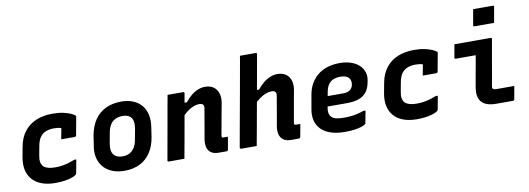

<svg xmlns="http://www.w3.org/2000/svg" viewBox="-61 -1176 4322 1569"><g transform="rotate(-10 2100.0 -391.0)"><path d="M368 -550Q420 -550 458 -541.5Q496 -533 520.5 -521.5Q545 -510 553 -502Q556 -500 556 -498Q556 -496 556 -493L528 -340Q528 -338 525.5 -335.5Q523 -333 520.5 -332Q518 -331 514 -331Q486 -331 458.5 -331Q431 -331 404 -331L405 -343Q409 -363 413 -383Q417 -403 420 -421Q407 -426 392.5 -428Q378 -430 360 -430Q321 -430 291.5 -418Q262 -406 244 -380Q226 -354 218 -312L203 -231Q197 -201 201 -178.5Q205 -156 219 -141Q233 -128 256.5 -121Q280 -114 314 -114Q346 -114 372.5 -118Q399 -122 425 -129.5Q451 -137 477 -148H496Q490 -120 485.5 -92Q481 -64 475 -36Q475 -34 474 -32Q473 -30 471 -28Q463 -19 440 -10Q417 -1 381 5.5Q345 12 296 12Q230 12 181.5 -6.5Q133 -25 104.5 -58.5Q76 -92 66 -137.5Q56 -183 66 -241L82 -327Q95 -400 133.5 -450Q172 -500 231.5 -525Q291 -550 368 -550Z M940 -550Q994 -550 1036.5 -532.5Q1079 -515 1106.5 -482.5Q1134 -450 1144 -403.5Q1154 -357 1145 -300L1133 -220Q1121 -147 1086.5 -95Q1052 -43 997.5 -15.5Q943 12 869 12Q812 12 768 -6Q724 -24 695.5 -57Q667 -90 656.5 -136Q646 -182 657 -239L669 -318Q683 -393 718 -444.5Q753 -496 809 -523Q865 -550 940 -550ZM929 -432Q894 -432 868 -419Q842 -406 826.5 -380.5Q811 -355 804 -319L787 -226Q782 -195 786 -170.5Q790 -146 805 -131Q816 -119 833.5 -113Q851 -107 874 -107Q909 -107 933 -120.5Q957 -134 973 -159.5Q989 -185 995 -220L1012 -311Q1018 -344 1014 -369.5Q1010 -395 995 -410Q984 -421 967.5 -426.5Q951 -432 929 -432Z M1322 -538Q1347 -538 1369 -538Q1391 -538 1411.5 -538Q1432 -538 1452 -538Q1455 -538 1457 -536.5Q1459 -535 1460.5 -532.5Q1462 -530 1461 -527Q1450 -461 1438 -395.5Q1426 -330 1414.5 -263.5Q1403 -197 1391 -131.5Q1379 -66 1367 0Q1345 0 1324 0Q1303 0 1281 0Q1259 0 1237 0Q1235 0 1233 -1Q1231 -2 1229.5 -3.5Q1228 -5 1227.5 -7Q1227 -9 1228 -11Q1241 -83 1253.5 -154.5Q1266 -226 1279 -297Q1292 -368 1304 -440Q1310 -468 1314 -493Q1318 -518 1322 -538ZM1633 -550Q1664 -550 1687.5 -539.5Q1711 -529 1726 -509Q1741 -489 1746.5 -461Q1752 -433 1746 -397Q1738 -354 1730 -310Q1722 -266 1714 -222Q1706 -178 1698 -133Q1697 -128 1698 -125Q1699 -122 1700 -119Q1703 -118 1705.5 -117Q1708 -116 1713 -116Q1716 -116 1718.5 -116Q1721 -116 1724 -116Q1727 -116 1730 -116H1748Q1744 -89 1739.5 -63.5Q1735 -38 1730 -11Q1729 -6 1725.5 -3Q1722 0 1717 0Q1712 0 1690.5 0Q1669 0 1654 0Q1611 0 1587.5 -17.5Q1564 -35 1557.5 -64.5Q1551 -94 1557 -131Q1565 -173 1571.5 -212.5Q1578 -252 1585 -291.5Q1592 -331 1599 -373Q1604 -397 1595 -408Q1586 -419 1564 -419Q1546 -419 1527.5 -413.5Q1509 -408 1489.5 -397Q1470 -386 1450 -369Q1430 -352 1409 -329L1425 -451H1467Q1493 -484 1520.5 -506Q1548 -528 1577 -539Q1606 -550 1633 -550Z M1960 -750Q1985 -750 2007 -750Q2029 -750 2050.5 -750Q2072 -750 2091 -750Q2095 -750 2097 -748.5Q2099 -747 2100 -744.5Q2101 -742 2100 -739Q2087 -665 2073.5 -591Q2060 -517 2047 -443Q2034 -369 2020.5 -295.5Q2007 -222 1994 -148Q1981 -74 1967 0Q1946 0 1924.5 0Q1903 0 1881 0Q1859 0 1837 0Q1834 0 1832 -1.5Q1830 -3 1828.5 -5.5Q1827 -8 1828 -11Q1842 -91 1856.5 -171Q1871 -251 1885.5 -331.5Q1900 -412 1914.5 -492Q1929 -572 1943 -652Q1948 -680 1952.5 -705Q1957 -730 1960 -750ZM2234 -550Q2264 -550 2288 -539.5Q2312 -529 2327 -509Q2342 -489 2347 -461Q2352 -433 2346 -397Q2338 -354 2330 -310Q2322 -266 2314.5 -222Q2307 -178 2299 -133Q2298 -128 2298.5 -125Q2299 -122 2301 -119Q2303 -118 2306 -117Q2309 -116 2314 -116Q2317 -116 2319.5 -116Q2322 -116 2324.5 -116Q2327 -116 2330 -116H2349Q2345 -89 2340 -63Q2335 -37 2330 -11Q2329 -6 2325.5 -3Q2322 0 2317 0Q2312 0 2290.5 0Q2269 0 2254 0Q2212 0 2188.5 -17.5Q2165 -35 2158 -64.5Q2151 -94 2157 -131Q2165 -173 2171.5 -212.5Q2178 -252 2185 -291.5Q2192 -331 2199 -373Q2204 -397 2195 -408Q2186 -419 2164 -419Q2140 -419 2115 -409.5Q2090 -400 2063.5 -381Q2037 -362 2010 -333L2027 -451H2066Q2093 -484 2120.5 -506Q2148 -528 2177 -539Q2206 -550 2234 -550Z M2751 -550Q2805 -550 2846 -535.5Q2887 -521 2913 -496Q2939 -471 2949.5 -438Q2960 -405 2952 -368L2949 -353Q2940 -305 2916 -275Q2892 -245 2852 -231Q2812 -217 2754 -217Q2728 -217 2699.5 -217Q2671 -217 2640 -217Q2609 -217 2576 -217L2518 -211L2529 -301Q2571 -301 2607 -301Q2643 -301 2675.5 -301Q2708 -301 2739 -301Q2772 -301 2793 -315Q2814 -329 2820 -359Q2823 -377 2819.5 -391.5Q2816 -406 2806 -417Q2795 -428 2778.5 -433.5Q2762 -439 2738 -439Q2704 -439 2679 -428.5Q2654 -418 2638 -395Q2622 -372 2615 -334L2592 -208Q2587 -183 2590.5 -164Q2594 -145 2605 -133Q2618 -117 2643.5 -110.5Q2669 -104 2709 -104Q2742 -104 2770 -107Q2798 -110 2823 -116Q2848 -122 2874 -131H2893Q2888 -107 2883.5 -81.5Q2879 -56 2874 -31Q2874 -28 2873 -26Q2872 -24 2870 -22Q2861 -14 2837.5 -6Q2814 2 2778.5 7Q2743 12 2699 12Q2631 12 2581.5 -4.5Q2532 -21 2501.5 -52Q2471 -83 2460.5 -126Q2450 -169 2460 -221L2480 -335Q2489 -386 2511.5 -425.5Q2534 -465 2568.5 -493Q2603 -521 2649 -535.5Q2695 -550 2751 -550Z M3368 -550Q3420 -550 3458 -541.5Q3496 -533 3520.5 -521.5Q3545 -510 3553 -502Q3556 -500 3556 -498Q3556 -496 3556 -493L3528 -340Q3528 -338 3525.5 -335.5Q3523 -333 3520.5 -332Q3518 -331 3514 -331Q3486 -331 3458.5 -331Q3431 -331 3404 -331L3405 -343Q3409 -363 3413 -383Q3417 -403 3420 -421Q3407 -426 3392.5 -428Q3378 -430 3360 -430Q3321 -430 3291.5 -418Q3262 -406 3244 -380Q3226 -354 3218 -312L3203 -231Q3197 -201 3201 -178.5Q3205 -156 3219 -141Q3233 -128 3256.5 -121Q3280 -114 3314 -114Q3346 -114 3372.5 -118Q3399 -122 3425 -129.5Q3451 -137 3477 -148H3496Q3490 -120 3485.5 -92Q3481 -64 3475 -36Q3475 -34 3474 -32Q3473 -30 3471 -28Q3463 -19 3440 -10Q3417 -1 3381 5.5Q3345 12 3296 12Q3230 12 3181.5 -6.5Q3133 -25 3104.5 -58.5Q3076 -92 3066 -137.5Q3056 -183 3066 -241L3082 -327Q3095 -400 3133.5 -450Q3172 -500 3231.5 -525Q3291 -550 3368 -550Z M3702 -538Q3753 -538 3803 -538Q3853 -538 3902.5 -538Q3952 -538 4003 -538Q4006 -538 4008 -537Q4010 -536 4011.5 -533.5Q4013 -531 4012 -527Q4004 -481 3995.5 -434.5Q3987 -388 3979 -341Q3971 -294 3963 -247.5Q3955 -201 3946 -154Q3944 -144 3944 -137Q3944 -130 3949 -125Q3953 -121 3960 -119.5Q3967 -118 3977 -118Q4007 -118 4042 -118Q4077 -118 4105 -118H4125Q4120 -91 4115.5 -64Q4111 -37 4106 -11Q4105 -6 4101.5 -3Q4098 0 4093 0Q4084 0 4062 0Q4040 0 4012 0Q3984 0 3958 0Q3910 0 3878.5 -11.5Q3847 -23 3830.5 -45Q3814 -67 3810 -96Q3806 -125 3812 -160Q3818 -193 3823.5 -225.5Q3829 -258 3835 -290.5Q3841 -323 3847 -355.5Q3853 -388 3858 -420H3836Q3811 -420 3787.5 -420Q3764 -420 3740.5 -420Q3717 -420 3692 -420Q3687 -420 3684.5 -423Q3682 -426 3683 -431Q3688 -458 3693 -485Q3698 -512 3702 -538ZM3903 -794Q3922 -794 3942.5 -794Q3963 -794 3984.5 -794Q4006 -794 4026.5 -794Q4047 -794 4066 -794Q4071 -794 4073.5 -791Q4076 -788 4075 -783L4052 -654Q4033 -654 4012.5 -654Q3992 -654 3970.5 -654Q3949 -654 3928.5 -654Q3908 -654 3889 -654Q3884 -654 3881.5 -657Q3879 -660 3880 -665Z"/></g></svg>

Font: RecMonoLinear Nerd Font Mono
Style: Bold Italic
Weight: 700
Italic angle: -10°
Monospace: yes
Version: Version 1.085; ttfautohint (v1.8.4.7-5d5b);Nerd Fonts 3.2.1